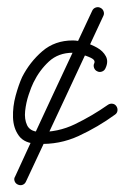

<svg xmlns="http://www.w3.org/2000/svg" viewBox="-20 -389 359 546"><path d="M265 -367Q272 -364 274.5 -357Q277 -350 274 -344Q219 -226 164 -108Q109 10 54 127Q54 127 54 127Q54 127 54 127Q51 134 44.5 136.5Q38 139 31 136Q24 133 21.5 126Q19 119 23 113Q77 -5 132 -123Q187 -241 242 -358Q245 -365 252 -367.5Q259 -370 265 -367ZM257 -186Q250 -189 247.5 -196Q245 -203 248 -209Q252 -218 238.5 -224.5Q225 -231 208 -235Q191 -239 187 -239Q146 -239 119 -214Q92 -189 75 -154Q69 -142 61.5 -119.5Q54 -97 51.5 -73.5Q49 -50 57 -33Q65 -16 89 -14Q144 -12 193.5 -36Q243 -60 287 -91Q293 -95 300 -94Q307 -93 311 -87Q315 -81 314 -74Q313 -67 307 -63Q259 -28 204 -2.5Q149 23 87 20Q50 19 34 -2.5Q18 -24 17 -55Q16 -86 24.5 -117Q33 -148 43 -170Q65 -213 100.5 -243.5Q136 -274 187 -274Q201 -274 220 -268.5Q239 -263 256 -253.5Q273 -244 281 -229Q289 -214 280 -195Q277 -188 270 -185.5Q263 -183 257 -186Z"/></svg>

Font: FRB American Cursive
Style: Italic
Weight: 400
Italic angle: -25°
Version: Version 2.0;Modular Font Editor K font №1